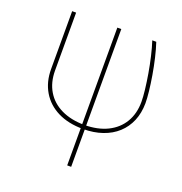

<svg xmlns="http://www.w3.org/2000/svg" viewBox="-138 -667 967 1018"><g transform="rotate(20 346.0 -157.5)"><path d="M96.7 -545.9H119.1V-219.7Q119.1 -152.8 148.4 -103.8Q177.7 -54.7 232.7 -28.1Q287.6 -1.5 363.3 -1Q439 -1.5 493.4 -28.3Q547.9 -55.2 577.1 -104.2Q606.4 -153.3 606.4 -219.7Q606.4 -246.1 601.8 -286.6Q597.2 -327.1 589.4 -373.5Q581.5 -419.9 571 -465.1Q560.5 -510.3 548.8 -545.9H571.3Q583.5 -509.3 594 -464.4Q604.5 -419.4 612.3 -373.3Q620.1 -327.1 624.5 -287.1Q628.9 -247.1 628.9 -219.7Q628.4 -164.6 609.9 -120.1Q591.3 -75.7 556.6 -43.9Q522 -12.2 473.1 4.6Q424.3 21.5 363.3 21.5Q281.2 21.5 221.4 -8.3Q161.6 -38.1 129.2 -92.5Q96.7 -147 96.7 -219.7ZM351.6 -545.9H374V231.4H351.6Z"/></g></svg>

Font: Inter Tight Thin
Style: Regular
Weight: 250
Designer: Rasmus Andersson
Foundry: rsms
Version: Version 3.004